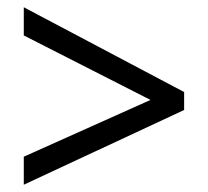

<svg xmlns="http://www.w3.org/2000/svg" viewBox="-20 -628 577 532"><path d="M45.9 -116.2 490.2 -323.2V-373L45.9 -607.9V-529.8L397 -351.1L45.9 -193.8Z"/></svg>

Font: Avrile Sans
Style: Regular
Weight: 400
Designer: Monotype Design Team, Google (font), Stefan Peev (BGR Cyrillic), Cristiano Sobral (main changes)
Foundry: The Avrile Sans Project Authors
Version: Version 3.110